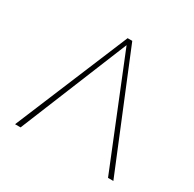

<svg xmlns="http://www.w3.org/2000/svg" viewBox="-146 -812 976 966"><g transform="rotate(30 342.0 -329.0)"><path d="M596 0 343 -625 88 0H56L330 -658H357L627 0Z"/></g></svg>

Font: Ysabeau SC Extralight
Style: Regular
Weight: 200
Designer: Christian Thalmann (Catharsis Fonts)
Version: Version 0.003